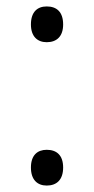

<svg xmlns="http://www.w3.org/2000/svg" viewBox="-20 -564 292 596"><path d="M76 -488C76 -451 96 -433 125 -433C156 -433 176 -451 176 -488C176 -527 156 -544 125 -544C96 -544 76 -527 76 -488ZM76 -44C76 -6 96 12 125 12C156 12 176 -6 176 -44C176 -82 156 -99 125 -99C96 -99 76 -82 76 -44Z"/></svg>

Font: Noto Sans Thaana Light
Style: Regular
Weight: 300
Designer: David Williams
Foundry: Google Inc.
Version: Version 3.001